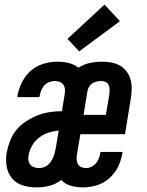

<svg xmlns="http://www.w3.org/2000/svg" viewBox="-20 -806 640 834"><path d="M136 8Q106 8 78 -1Q50 -10 32 -31.5Q14 -53 9 -83Q4 -113 9 -143Q14 -169 24 -195Q34 -221 52 -242.5Q70 -264 94 -279.5Q118 -295 143.5 -305Q169 -315 195.5 -319Q222 -323 249 -323L261 -397Q263 -408 262 -419Q261 -430 255 -438.5Q249 -447 238.5 -450.5Q228 -454 217 -454Q205 -454 192.5 -449Q180 -444 171.5 -434Q163 -424 158.5 -412Q154 -400 152 -388Q151 -387 151 -386Q151 -385 151 -384H55Q56 -386 56 -388Q56 -390 56 -392Q60 -412 67.5 -431.5Q75 -451 87 -468.5Q99 -486 115.5 -500Q132 -514 151.5 -522.5Q171 -531 191 -534.5Q211 -538 231 -538Q256 -538 279.5 -532Q303 -526 321 -512Q344 -527 370.5 -532.5Q397 -538 423 -538Q444 -538 463.5 -534.5Q483 -531 500 -521.5Q517 -512 529 -496.5Q541 -481 546.5 -462.5Q552 -444 552 -423.5Q552 -403 549 -383L523 -223H329L314 -133Q312 -123 313 -112Q314 -101 319 -92.5Q324 -84 333.5 -80Q343 -76 354 -76Q366 -76 377.5 -81.5Q389 -87 397 -97Q405 -107 409.5 -118.5Q414 -130 416 -142Q416 -143 416 -144Q416 -145 416 -146H512Q512 -144 511.5 -142Q511 -140 511 -138Q506 -108 492 -80Q478 -52 454 -31Q430 -10 400 -1Q370 8 340 8Q314 8 288.5 1Q263 -6 246 -24Q234 -15 220.5 -8.5Q207 -2 193 1.5Q179 5 164.5 6.5Q150 8 136 8ZM343 -307H440L455 -397Q456 -407 456 -417Q456 -427 452 -436Q448 -445 439.5 -449.5Q431 -454 421 -454Q411 -454 401 -452Q391 -450 382 -444.5Q373 -439 367.5 -430Q362 -421 360 -411ZM150 -76Q159 -76 169 -79Q179 -82 187 -88.5Q195 -95 201 -104Q207 -113 211 -122.5Q215 -132 217.5 -141.5Q220 -151 222 -161L235 -239Q213 -237 191 -230Q169 -223 150 -208.5Q131 -194 119.5 -173.5Q108 -153 104 -131Q102 -120 103.5 -109.5Q105 -99 111.5 -91Q118 -83 128.5 -79.5Q139 -76 150 -76ZM324 -583 273 -637 434 -786 501 -714Z"/></svg>

Font: Iosevka Curly MdExObl
Style: Regular
Weight: 500
Width: 7
Italic angle: -9°
Monospace: yes
Designer: Belleve Invis
Foundry: Belleve Invis
Version: Version 11.1.0; ttfautohint (v1.8.3)